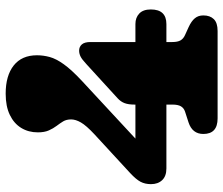

<svg xmlns="http://www.w3.org/2000/svg" viewBox="-74 -694 768 660"><g transform="rotate(-90 310.0 -364.0)"><path d="M280.5 -286Q280.5 -306.5 285.5 -319.8Q290.5 -333 302 -343.5L419 -450.5Q435.5 -466 445.5 -471Q455.5 -476 466 -476Q479 -476 487.2 -466.8Q495.5 -457.5 495.5 -437V-155.5Q495.5 -137.5 501.2 -127.5Q507 -117.5 519.5 -112L547 -99.5Q567.5 -90 577.2 -78.2Q587 -66.5 587 -49Q587 -26 574.2 -13Q561.5 0 533.5 0H233Q179.5 0 179.5 -49Q179.5 -87 219.5 -100L256.5 -112Q268.5 -116 274.5 -126Q280.5 -136 280.5 -155.5ZM178.5 -423.5Q208.5 -451.5 219 -469.8Q229.5 -488 229.5 -503.5Q229.5 -519.5 222.8 -530.8Q216 -542 207.2 -553.5Q198.5 -565 191.8 -580Q185 -595 185 -618Q185 -650 200.2 -675Q215.5 -700 245 -714.2Q274.5 -728.5 318 -728.5Q380 -728.5 415 -700.8Q450 -673 450 -621Q450 -599 444 -577Q438 -555 419.2 -528.8Q400.5 -502.5 362 -466.5L107.5 -230.5L82 -282.5H557.5Q579.5 -282.5 593.5 -269.2Q607.5 -256 607.5 -229.5Q607.5 -176 557 -176H61Q34.5 -176 20.8 -190.5Q7 -205 7 -229Q7 -249.5 15.2 -265Q23.5 -280.5 45 -300.5Z"/></g></svg>

Font: Fraunces 144pt S100 Black
Style: Regular
Weight: 900
Version: Version 1.000